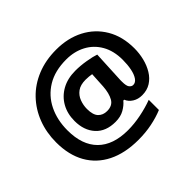

<svg xmlns="http://www.w3.org/2000/svg" viewBox="-179 -943 1255 1255"><g transform="rotate(-45 448.5 -315.0)"><path d="M847 -358Q847 -312 836 -267Q825 -222 802.5 -185Q780 -148 746 -126.5Q712 -105 666 -105Q629 -105 601 -122.5Q573 -140 562 -168H554Q534 -143 500.5 -124Q467 -105 420 -105Q331 -105 282.5 -158.5Q234 -212 234 -299Q234 -366 263 -417.5Q292 -469 345 -498.5Q398 -528 470 -528Q517 -528 567.5 -519.5Q618 -511 646 -501L636 -296Q635 -286 635 -275.5Q635 -265 635 -262Q635 -221 646.5 -207.5Q658 -194 672 -194Q694 -194 709.5 -216.5Q725 -239 732.5 -276.5Q740 -314 740 -359Q740 -442 706 -501Q672 -560 613 -591Q554 -622 480 -622Q375 -622 303.5 -578.5Q232 -535 195 -459.5Q158 -384 158 -288Q158 -153 230 -81Q302 -9 439 -9Q497 -9 559.5 -21.5Q622 -34 675 -54V40Q627 60 568 72Q509 84 443 84Q319 84 231 40Q143 -4 96.5 -86.5Q50 -169 50 -285Q50 -376 80 -454Q110 -532 166 -590.5Q222 -649 301.5 -681.5Q381 -714 479 -714Q586 -714 669 -671Q752 -628 799.5 -548Q847 -468 847 -358ZM347 -297Q347 -242 370 -218Q393 -194 431 -194Q481 -194 501.5 -230.5Q522 -267 526 -326L532 -434Q521 -436 506.5 -437.5Q492 -439 476 -439Q428 -439 400 -418.5Q372 -398 359.5 -365Q347 -332 347 -297Z"/></g></svg>

Font: BC Sans
Style: Bold
Weight: 700
Designer: Monotype Design Team
Province of B.C.
Foundry: Monotype Imaging Inc.
Version: Version 2.000;GOOG;noto-source:20170915:90ef993387c0